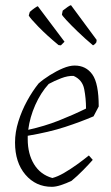

<svg xmlns="http://www.w3.org/2000/svg" viewBox="-20 -712 427 741"><path d="M180 9Q118 9 78 -38Q38 -85 38 -162Q38 -202 51 -243.5Q64 -285 84.5 -322.5Q105 -360 129 -390Q147 -406 172.5 -422Q198 -438 223 -448.5Q248 -459 268 -459Q312 -459 336.5 -424.5Q361 -390 361 -301L341 -263Q292 -242 231 -222Q170 -202 87 -188Q87 -182 87 -175Q87 -118 111.5 -78Q136 -38 182 -25Q202 -30 227 -44.5Q252 -59 277 -77Q302 -95 323 -112L338 -95Q324 -79 301 -55.5Q278 -32 256 -14Q235 -4 215 2.5Q195 9 180 9ZM168 -388Q137 -354 116 -306.5Q95 -259 89 -211Q152 -225 206.5 -246.5Q261 -268 312 -293Q312 -332 305 -368Q298 -404 264 -419Q242 -420 216 -410Q190 -400 168 -388ZM339 -537Q308 -563 280.5 -589.5Q253 -616 236 -634.5Q219 -653 219 -656Q220 -660 220.5 -663.5Q221 -667 222 -671Q232 -679 241.5 -685.5Q251 -692 254 -692L353 -558L352 -549Q347 -541 339 -537ZM215 -537 206 -538Q160 -576 128 -609Q96 -642 91 -652Q93 -659 95 -666Q105 -675 114.5 -681.5Q124 -688 126 -688L229 -551Z"/></svg>

Font: Labrada Lght
Style: Italic
Weight: 300
Italic angle: -7°
Designer: Mercedes Jáuregui
Foundry: Omnibus-Type Team
Version: Version 1.000; ttfautohint (v1.8.4.7-5d5b)